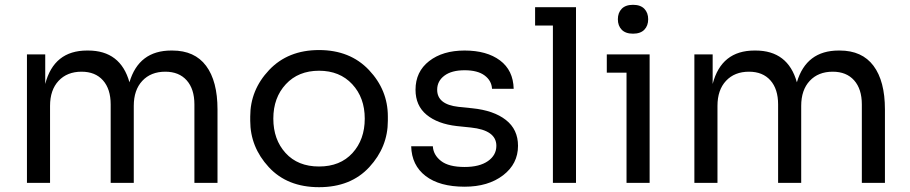

<svg xmlns="http://www.w3.org/2000/svg" viewBox="-20 -760 3782 798"><path d="M92 0V-534H168V-411Q204 -550 342 -550H346Q481 -550 518 -418Q557 -550 692 -550H696Q789 -550 836.5 -486.5Q884 -423 884 -305V0H788V-326Q788 -390 756 -426Q724 -462 667 -462Q607 -462 571.5 -424Q536 -386 536 -320V0H440V-326Q440 -390 408 -426Q376 -462 319 -462Q259 -462 223.5 -424Q188 -386 188 -320V0Z M1020 -258V-276Q1020 -386 1098.5 -469Q1177 -552 1306 -552Q1435 -552 1513.5 -469Q1592 -386 1592 -276V-258Q1592 -149 1515 -65.5Q1438 18 1306 18Q1174 18 1097 -65.5Q1020 -149 1020 -258ZM1167 -124Q1218 -68 1306 -68Q1394 -68 1445 -124Q1496 -180 1496 -267Q1496 -354 1444 -410Q1392 -466 1306 -466Q1220 -466 1168 -410Q1116 -354 1116 -267Q1116 -180 1167 -124Z M1911 16Q1807 16 1749 -28.5Q1691 -73 1689 -152H1779Q1781 -116 1813 -91Q1845 -66 1911 -66Q1973 -66 2008 -90.5Q2043 -115 2043 -154Q2043 -219 1937 -230L1879 -236Q1799 -245 1753 -283Q1707 -321 1707 -387Q1707 -462 1763.5 -506Q1820 -550 1911 -550Q2003 -550 2058 -509Q2113 -468 2115 -391H2025Q2023 -425 1994 -446.5Q1965 -468 1911 -468Q1857 -468 1827 -445.5Q1797 -423 1797 -387Q1797 -326 1885 -316L1943 -310Q2032 -301 2082.5 -261.5Q2133 -222 2133 -154Q2133 -79 2071 -31.5Q2009 16 1911 16Z M2278 0V-654H2204V-730H2374V0Z M2658 -636.5Q2642 -620 2611 -620Q2580 -620 2564 -636.5Q2548 -653 2548 -680Q2548 -707 2564 -723.5Q2580 -740 2611 -740Q2642 -740 2658 -723.5Q2674 -707 2674 -680Q2674 -653 2658 -636.5ZM2584 0V-458H2502V-534H2680V0Z M2866 0V-534H2942V-411Q2978 -550 3116 -550H3120Q3255 -550 3292 -418Q3331 -550 3466 -550H3470Q3563 -550 3610.5 -486.5Q3658 -423 3658 -305V0H3562V-326Q3562 -390 3530 -426Q3498 -462 3441 -462Q3381 -462 3345.5 -424Q3310 -386 3310 -320V0H3214V-326Q3214 -390 3182 -426Q3150 -462 3093 -462Q3033 -462 2997.5 -424Q2962 -386 2962 -320V0Z"/></svg>

Font: Cazoo Sans
Style: Regular
Weight: 400
Designer: Jonathan Barnbrook, Julián Moncada
Foundry: Barnbrook Fonts
Version: Version 2.000;Glyphs 3.3 (3337)